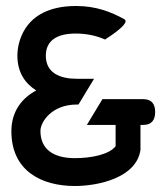

<svg xmlns="http://www.w3.org/2000/svg" viewBox="-20 -610 556 641"><path d="M18 -172C18 -39 119 11 230 11C307 11 436 -16 449 -110V-193H458C486 -193 498 -209 498 -236C498 -262 487 -279 458 -279H322L270 -193H366V-122C346 -95 287 -82 230 -82C158 -82 115 -112 115 -173C115 -203 153 -261 236 -261H242L294 -347H236C181 -347 133 -366 133 -424C133 -475 171 -498 232 -498C269 -498 300 -491 326 -480L331 -478L335 -481C335 -481 419 -533 395 -546C351 -570 301 -590 234 -590C48 -590 38 -451 38 -425C38 -369 63 -332 101 -308C54 -283 18 -239 18 -172Z"/></svg>

Font: Charger Pro
Style: ExBd
Weight: 400
Designer: Jasper
Foundry: Cannot Into Space Fonts
Version: Version 1.09